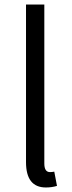

<svg xmlns="http://www.w3.org/2000/svg" viewBox="-20 -816 319 849"><path d="M95 -99V-796H176V-93Q176 -55 201 -55Q210 -55 220 -57L232 6Q209 13 183 13Q95 13 95 -99Z"/></svg>

Font: KaiGen Gothic SC Normal
Style: Regular
Weight: 300
Designer: Ryoko NISHIZUKA Ë•øÂ°öÊ∂ºÂ≠ê (kana & ideographs); Paul D. Hunt (Latin, Greek & Cyrillic); Wenlong ZHANG Âº†ÊñáÈæô (bopom
Version: Version 1.001 October 10, 2014